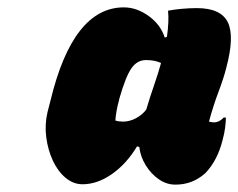

<svg xmlns="http://www.w3.org/2000/svg" viewBox="-20 -782 647 521"><path d="M204 -282Q179 -282 158 -299.5Q137 -317 123.5 -346Q110 -375 105.5 -409.5Q101 -444 109 -478L117 -509Q178 -762 316 -762Q351 -762 383.5 -738.5Q416 -715 427 -680L433 -682Q439 -725 436 -753Q451 -756 472.5 -758Q494 -760 514 -760Q579 -760 598 -722Q617 -684 594 -598Q587 -570 573 -533Q559 -496 547 -452Q555 -450 561 -450Q575 -450 587 -463H593Q593 -453 591 -436.5Q589 -420 584 -402Q570 -346 537 -312Q519 -296 499 -288.5Q479 -281 456 -281Q432 -281 411 -295.5Q390 -310 375.5 -333.5Q361 -357 358 -383L352 -385Q323 -337 283.5 -309.5Q244 -282 204 -282ZM293 -455Q302 -452 314 -452Q332 -452 349.5 -461.5Q367 -471 377 -485Q387 -519 398 -550.5Q409 -582 417 -611Q401 -619 376 -619Q352 -619 336.5 -596.5Q321 -574 304 -515L303 -510Q295 -482 293 -455Z"/></svg>

Font: Recursive Mn Csl St XBk
Style: Italic
Weight: 1000
Italic angle: -15°
Monospace: yes
Version: Version 1.079;hotconv 1.0.112;makeotfexe 2.5.65598; ttfautoh